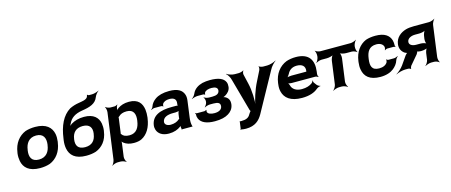

<svg xmlns="http://www.w3.org/2000/svg" viewBox="-55 -1558 6016 2559"><g transform="rotate(-15 2952.5 -279.0)"><path d="M77 -269 75 -259C70 -220 72 -185 78 -152C96 -58 165 10 317 10C367 10 413 3 454 -11C547 -49 614 -134 631 -259L633 -269C638 -308 638 -343 632 -376C613 -470 543 -538 391 -538C341 -538 297 -531 256 -518C162 -479 94 -394 77 -269ZM492 -269 490 -259C479 -176 434 -104 332 -104C227 -104 204 -175 216 -259L218 -269C229 -351 273 -424 375 -424C477 -424 503 -352 492 -269Z M863 -459C895 -530 955 -570 1053 -586C1166 -603 1246 -629 1277 -712C1287 -739 1314 -772 1333 -784L1332 -787C1313 -775 1266 -761 1238 -761H1198C1189 -761 1176 -767 1175 -773L1170 -772C1171 -766 1165 -746 1159 -739C1137 -709 1082 -704 1037 -696C991 -689 948 -675 909 -656C800 -589 741 -461 718 -290L714 -263C709 -224 710 -187 716 -154C734 -59 801 10 954 10C1004 10 1048 4 1089 -9C1180 -44 1247 -123 1263 -242L1265 -252C1270 -287 1269 -320 1264 -351C1248 -436 1187 -499 1055 -499C981 -499 925 -481 878 -453C863 -443 842 -426 834 -416L837 -414C845 -424 856 -443 863 -459ZM1124 -252 1122 -242C1111 -163 1068 -104 969 -104C869 -104 841 -162 852 -242L854 -252C865 -329 911 -385 1007 -385C1103 -385 1135 -329 1124 -252Z M1512 -500 1513 -503C1513 -514 1521 -533 1529 -539L1525 -542C1518 -536 1499 -528 1487 -528H1432C1408 -528 1373 -542 1362 -554L1360 -552C1370 -539 1378 -502 1375 -478L1289 153C1286 177 1267 214 1253 227L1255 229C1270 217 1308 203 1332 203H1373C1397 203 1436 217 1450 229L1452 227C1439 214 1427 177 1430 153L1454 -24C1456 -37 1456 -54 1452 -62L1449 -60C1452 -52 1465 -38 1476 -30C1508 -6 1551 10 1612 10C1653 10 1692 3 1719 -11C1801 -52 1854 -141 1870 -259L1872 -270C1877 -310 1877 -347 1873 -380C1860 -469 1813 -538 1686 -538C1620 -538 1573 -521 1534 -495C1521 -486 1504 -470 1500 -461L1503 -460C1508 -469 1511 -487 1512 -500ZM1581 -104C1527 -104 1494 -120 1477 -147C1476 -149 1469 -155 1468 -154L1471 -151C1472 -152 1474 -165 1474 -168L1500 -360C1500 -363 1502 -377 1501 -378L1498 -375C1499 -374 1511 -382 1513 -384C1537 -409 1572 -423 1624 -423C1723 -423 1741 -349 1730 -270L1728 -259C1717 -180 1680 -104 1581 -104Z M2415 -128 2445 -352C2449 -383 2448 -410 2440 -433C2418 -501 2357 -538 2241 -538C2155 -538 2089 -519 2046 -488C2016 -467 1987 -436 1974 -397C1970 -382 1956 -365 1946 -358L1949 -355C1958 -362 1981 -370 1996 -370H2089C2097 -370 2109 -364 2112 -359L2116 -361C2113 -366 2116 -383 2119 -390C2134 -419 2171 -434 2216 -434C2282 -434 2310 -404 2303 -353L2301 -338C2300 -331 2301 -318 2304 -314L2306 -317C2303 -321 2289 -323 2280 -323H2220C2060 -323 1944 -279 1926 -148C1923 -125 1926 -104 1932 -85C1951 -30 2004 10 2095 10C2166 10 2219 -11 2258 -40C2263 -44 2270 -50 2272 -54L2269 -55C2267 -51 2268 -43 2268 -37C2268 -26 2269 -16 2272 -7C2273 -5 2272 1 2271 3L2272 5C2273 3 2278 0 2281 0H2413C2415 0 2418 2 2419 3L2421 1C2420 0 2418 -2 2418 -4C2418 -5 2420 -7 2420 -7L2418 -10C2409 -43 2408 -80 2415 -128ZM2069 -159C2077 -218 2139 -240 2215 -240H2251C2269 -240 2298 -246 2306 -253L2302 -256C2294 -249 2286 -225 2284 -211L2277 -162C2277 -159 2275 -145 2277 -143L2279 -146C2277 -148 2267 -141 2265 -138C2240 -115 2198 -98 2148 -98C2099 -98 2064 -122 2069 -159Z M2858 -160C2852 -116 2807 -96 2751 -96C2706 -96 2665 -108 2655 -136C2652 -143 2654 -160 2657 -165L2651 -167C2648 -162 2635 -156 2628 -156H2522C2515 -156 2506 -161 2503 -165L2499 -162C2502 -158 2507 -148 2507 -141C2505 -119 2509 -99 2517 -82C2544 -23 2615 10 2729 10C2813 10 2874 -5 2918 -33C2957 -57 2989 -93 2997 -149C3005 -207 2983 -241 2946 -262C2935 -268 2918 -274 2908 -273L2909 -269C2918 -270 2936 -277 2947 -284C2983 -305 3015 -338 3021 -384C3024 -409 3022 -431 3015 -450C2990 -511 2918 -538 2804 -538C2768 -538 2731 -534 2699 -527C2638 -511 2582 -477 2557 -417C2548 -394 2523 -367 2507 -357L2508 -354C2524 -364 2565 -376 2590 -376H2669C2677 -376 2687 -371 2690 -366L2694 -368C2693 -372 2696 -388 2699 -394C2715 -420 2755 -431 2797 -431C2849 -431 2883 -413 2878 -373C2872 -332 2837 -316 2781 -316H2734C2710 -316 2677 -327 2666 -337L2662 -334C2673 -324 2682 -296 2680 -278L2678 -263C2675 -244 2657 -216 2644 -206L2648 -203C2661 -213 2698 -224 2722 -224H2769C2831 -224 2865 -209 2858 -160Z M3046 100 3033 194C3032 199 3028 205 3026 206L3027 210C3030 208 3038 206 3042 207C3059 211 3080 213 3105 213C3230 213 3292 151 3333 79L3631 -462C3648 -498 3691 -543 3716 -560L3714 -563C3688 -546 3631 -528 3593 -528H3538C3519 -528 3488 -538 3480 -547L3477 -545C3485 -536 3481 -507 3473 -492L3407 -360C3354 -258 3311 -120 3300 -40H3304C3315 -120 3312 -258 3287 -360L3256 -492C3252 -507 3259 -536 3269 -545L3265 -547C3255 -538 3220 -528 3201 -528H3146C3107 -528 3056 -546 3034 -563L3032 -560C3053 -543 3082 -498 3089 -461L3212 -17C3212 -13 3221 3 3226 3V-1C3221 -1 3210 14 3207 18L3192 41C3171 80 3135 98 3070 98C3062 98 3055 97 3049 97C3048 97 3048 95 3048 94L3044 96C3045 97 3046 99 3046 100Z M3988 -538C3940 -538 3898 -531 3858 -518C3759 -479 3689 -390 3672 -265L3670 -246C3665 -211 3666 -178 3674 -147C3696 -55 3773 10 3932 10C4033 10 4105 -16 4152 -57C4166 -69 4194 -80 4206 -79L4207 -83C4194 -84 4169 -98 4160 -111L4134 -146C4128 -154 4126 -169 4128 -177L4124 -178C4122 -170 4112 -153 4103 -146C4068 -120 4020 -104 3960 -104C3879 -104 3830 -140 3817 -192C3814 -206 3802 -226 3792 -233L3788 -229C3798 -223 3828 -218 3848 -218H4171C4185 -218 4206 -209 4213 -202L4215 -204C4209 -212 4203 -234 4205 -248L4209 -278C4230 -434 4168 -538 3988 -538ZM4077 -326 4076 -320C4076 -317 4074 -311 4076 -310L4079 -312C4078 -314 4071 -314 4067 -314H3867C3846 -314 3811 -308 3798 -301L3802 -297C3815 -305 3833 -328 3841 -344C3862 -389 3903 -424 3971 -424C4047 -424 4085 -387 4077 -326Z M4785 -465 4786 -478C4789 -502 4809 -539 4823 -552L4821 -554C4806 -542 4767 -528 4743 -528H4327C4303 -528 4268 -542 4257 -554L4255 -552C4265 -539 4273 -502 4270 -478L4269 -465C4266 -441 4247 -404 4233 -391L4234 -389C4249 -401 4288 -415 4312 -415H4385C4415 -415 4463 -426 4477 -439L4475 -441C4460 -429 4444 -389 4441 -365L4398 -50C4395 -26 4372 11 4355 24L4357 26C4375 14 4417 0 4441 0H4481C4505 0 4543 14 4557 26L4561 24C4548 11 4535 -26 4538 -50L4581 -365C4584 -389 4578 -429 4567 -441L4565 -439C4575 -426 4621 -415 4651 -415H4728C4752 -415 4787 -401 4798 -389L4801 -391C4791 -404 4782 -441 4785 -465Z M4921 -257 4923 -271C4934 -353 4967 -424 5069 -424C5125 -424 5162 -398 5169 -359C5170 -349 5166 -326 5159 -320L5164 -318C5169 -324 5185 -332 5195 -332H5284C5292 -332 5303 -327 5307 -323L5310 -326C5307 -330 5302 -339 5303 -347C5304 -372 5302 -396 5296 -418C5274 -491 5212 -538 5087 -538C5036 -538 4991 -531 4953 -518C4862 -479 4799 -393 4782 -271L4780 -257C4775 -220 4775 -185 4781 -153C4798 -57 4863 10 5014 10C5095 10 5157 -13 5197 -45C5228 -70 5260 -106 5273 -152C5278 -168 5295 -189 5305 -197L5303 -200C5292 -192 5266 -183 5249 -183H5173C5164 -183 5150 -190 5148 -196L5143 -194C5147 -188 5145 -168 5141 -159C5122 -124 5081 -104 5026 -104C4921 -104 4910 -174 4921 -257Z M5410 -181 5328 -63C5303 -27 5255 14 5227 30L5228 33C5256 17 5315 0 5357 0H5399C5409 0 5428 7 5431 14L5435 12C5432 5 5439 -17 5445 -26L5556 -157C5563 -166 5575 -190 5571 -197L5567 -195C5571 -188 5600 -183 5612 -183H5632C5657 -183 5702 -193 5715 -204L5711 -207C5698 -196 5685 -159 5682 -139L5670 -50C5667 -26 5644 11 5627 24L5629 26C5647 14 5689 0 5713 0H5753C5777 0 5812 14 5823 26L5826 24C5816 11 5807 -26 5810 -50L5868 -478C5871 -502 5891 -539 5905 -552L5903 -554C5888 -542 5849 -528 5825 -528H5619C5575 -528 5536 -524 5504 -515C5430 -493 5361 -442 5349 -352C5341 -292 5366 -249 5403 -222C5413 -215 5437 -205 5447 -206L5446 -210C5436 -209 5418 -193 5410 -181ZM5491 -347C5497 -391 5546 -415 5604 -415H5662C5690 -415 5734 -425 5747 -437L5745 -439C5731 -428 5717 -391 5714 -369L5708 -329C5705 -306 5710 -268 5720 -256L5722 -259C5712 -271 5670 -281 5642 -281H5582C5527 -281 5485 -305 5491 -347Z"/></g></svg>

Font: Asimov
Style: EdgeWideIt
Weight: 500
Designer: Google
Version: Version 2.000980: 2014